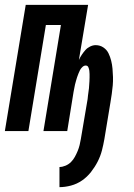

<svg xmlns="http://www.w3.org/2000/svg" viewBox="-34 -540 554 791"><path d="M211 231V148Q223 148 236 142.5Q249 137 258.5 127.5Q268 118 274.5 106Q281 94 286 82Q291 70 294 57.5Q297 45 299 33L327 -132Q328 -139 328.5 -146.5Q329 -154 330.5 -161.5Q332 -169 332.5 -176.5Q333 -184 333.5 -191Q334 -198 334.5 -205.5Q335 -213 335 -220.5Q335 -228 335 -235Q335 -242 334 -249Q333 -256 330 -263Q327 -270 319 -270Q312 -270 305.5 -264Q299 -258 295.5 -251Q292 -244 289 -236.5Q286 -229 283.5 -221.5Q281 -214 279 -206.5Q277 -199 275 -191.5Q273 -184 272 -176.5Q271 -169 269 -161L243 0H145L217 -437H155L83 0H-14L72 -520H329L291 -293Q296 -304 303 -314.5Q310 -325 318 -334Q326 -343 337.5 -348.5Q349 -354 360 -354Q378 -354 392 -344.5Q406 -335 413 -320.5Q420 -306 424 -290Q428 -274 429.5 -257Q431 -240 431.5 -222.5Q432 -205 430.5 -188Q429 -171 426.5 -153.5Q424 -136 421 -118L396 33Q392 56 386 79.5Q380 103 368.5 125.5Q357 148 341 168.5Q325 189 304 203.5Q283 218 258.5 224.5Q234 231 211 231Z"/></svg>

Font: Iosevka Term Curly Oblique
Style: Bold
Weight: 700
Italic angle: -9°
Designer: Belleve Invis
Foundry: Belleve Invis
Version: Version 32.3.0